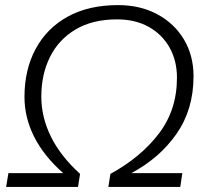

<svg xmlns="http://www.w3.org/2000/svg" viewBox="-20 -733 809 753"><path d="M4 0 13 -54H228Q152 -121 114 -196.5Q76 -272 76 -353Q76 -460 120 -541.5Q164 -623 246 -668Q328 -713 443 -713Q530 -713 597 -677Q664 -641 701.5 -578Q739 -515 739 -434Q739 -304 672.5 -208.5Q606 -113 495 -54H695L687 0H405L413 -51Q532 -116 603 -209Q674 -302 674 -428Q674 -495 645 -546.5Q616 -598 563.5 -627.5Q511 -657 439 -657Q343 -657 276.5 -617.5Q210 -578 176 -509.5Q142 -441 142 -354Q142 -274 179.5 -197.5Q217 -121 294 -51L286 0Z"/></svg>

Font: Nunito Sans Light
Style: Italic
Weight: 300
Italic angle: -9°
Designer: Vernon Adams
Foundry: Vernon Adams
Version: Version 3.006; ttfautohint (v1.8.3)